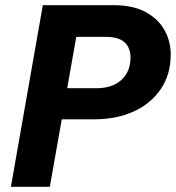

<svg xmlns="http://www.w3.org/2000/svg" viewBox="-20 -720 678 740"><path d="M22 0 145 -700H418Q493 -700 541.5 -673.5Q590 -647 614 -604Q638 -561 638 -510Q638 -433 599.5 -376.5Q561 -320 494.5 -290Q428 -260 341 -260H218L172 0ZM239 -380H352Q413 -380 448 -412Q483 -444 483 -498Q483 -536 460 -557Q437 -578 387 -578H274Z"/></svg>

Font: DM Sans 24pt Black
Style: Italic
Weight: 900
Italic angle: -10°
Designer: Colophon Foundry, Jonny Pinhorn
Foundry: Colophon Foundry
Version: Version 4.004;gftools[0.9.30]